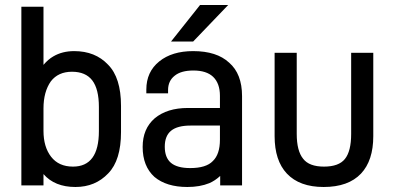

<svg xmlns="http://www.w3.org/2000/svg" viewBox="-20 -727 1568 763"><path d="M409.2 -470.2Q460.9 -418.5 460.9 -306.2V-202.1Q460.9 -90.3 410.2 -38.1Q358.9 16.1 279.8 16.1Q197.3 16.1 152.8 -35.2V9.8H64.9V-700.2H152.8V-469.2Q171.4 -491.2 191.9 -502.9Q227.5 -523.9 274.9 -523.9Q358.4 -523.9 409.2 -470.2ZM373 -206.1V-301.8Q373 -373 346.7 -407.5Q320.3 -441.9 266.1 -441.9Q211.4 -441.9 182.1 -403.8Q152.8 -362.3 152.8 -295.9V-207Q152.8 -143.1 183.1 -104Q213.4 -64.9 270 -64.9Q373 -64.9 373 -206.1Z M886.7 -707 747.6 -562H659.7L774.9 -707ZM890.6 -478Q941.9 -433.6 941.9 -345.2V9.8H855V-27.8Q834.5 -8.8 811.5 1Q774.4 16.1 724.6 16.1Q641.6 16.1 593.8 -23.9Q546.9 -66.4 546.9 -143.1Q546.9 -215.3 594.7 -256.8Q644 -297.9 726.6 -297.9H854V-346.2Q854 -396 826.7 -421.9Q800.3 -446.8 748.5 -446.8Q699.2 -446.8 673.8 -425.8Q647.9 -405.3 647.9 -369.1V-356H561.5V-371.1Q561.5 -441.4 612.8 -482.9Q663.6 -523.9 747.6 -523.9Q841.3 -523.9 890.6 -478ZM825.7 -86.9Q854 -113.8 854 -171.9V-228H736.8Q685.1 -228 659.9 -207.5Q634.8 -187 634.8 -144Q634.8 -100.6 659.4 -79.8Q684.1 -59.1 735.8 -59.1Q799.3 -59.1 825.7 -86.9Z M1120.1 -37.1Q1071.3 -88.9 1071.3 -186V-517.1H1159.2V-194.8Q1159.2 -127.4 1184.6 -96.2Q1208.5 -64.9 1267.6 -64.9Q1326.2 -64.9 1350.6 -95.2Q1375.5 -126 1375.5 -194.8V-517.1H1463.4V-186Q1463.4 -88.9 1414.6 -37.1Q1364.3 16.1 1266.1 16.1Q1170.4 16.1 1120.1 -37.1Z"/></svg>

Font: D-DIN-PRO Medium
Style: Regular
Weight: 500
Designer: datto
Foundry: CyberFei
Version: Version 1.000;hotconv 1.0.109;makeotfexe 2.5.65596